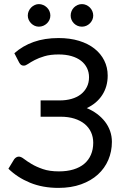

<svg xmlns="http://www.w3.org/2000/svg" viewBox="-20 -909 616 936"><path d="M50 -649.5Q90.5 -685.5 144 -704.5Q197.5 -723.5 265.5 -723.5Q321 -723.5 365.2 -710Q409.5 -696.5 440.5 -672Q471.5 -647.5 488.2 -614Q505 -580.5 505 -540.5Q505 -486.5 478.2 -445.5Q451.5 -404.5 403 -382Q430.5 -370.5 453 -353.8Q475.5 -337 491.8 -316Q508 -295 516.8 -270Q525.5 -245 525.5 -217.5Q525.5 -170.5 508 -129.5Q490.5 -88.5 457.2 -58.2Q424 -28 375.5 -10.5Q327 7 265 7Q188 7 126.5 -18.2Q65 -43.5 21 -86.5L49 -132.5Q53 -138 59 -141.8Q65 -145.5 72 -145.5Q82.5 -145.5 97 -134.2Q111.5 -123 134 -109.5Q156.5 -96 188.8 -84.8Q221 -73.5 267.5 -73.5Q307 -73.5 338.2 -83Q369.5 -92.5 390.8 -110.5Q412 -128.5 423.2 -154.5Q434.5 -180.5 434.5 -213Q434.5 -241 423.8 -264.5Q413 -288 392.5 -304.8Q372 -321.5 342.5 -330.8Q313 -340 276 -340H178V-419.5H272Q302.5 -419.5 328.8 -427Q355 -434.5 373.8 -449Q392.5 -463.5 403.2 -484.5Q414 -505.5 414 -532.5Q414 -557 404 -577.5Q394 -598 375 -612.8Q356 -627.5 328.5 -635.5Q301 -643.5 266 -643.5Q225.5 -643.5 197 -635Q168.5 -626.5 149 -616.2Q129.5 -606 117.2 -597.5Q105 -589 96 -589Q88 -589 83 -592.5Q78 -596 73.5 -604ZM434.5 -833Q434.5 -822 430 -812.2Q425.5 -802.5 418 -795Q410.5 -787.5 400.5 -783.2Q390.5 -779 379.5 -779Q368 -779 358 -783.2Q348 -787.5 340.5 -795Q333 -802.5 328.8 -812.2Q324.5 -822 324.5 -833Q324.5 -844.5 328.8 -854.8Q333 -865 340.5 -872.5Q348 -880 358 -884.5Q368 -889 379.5 -889Q390.5 -889 400.5 -884.5Q410.5 -880 418 -872.5Q425.5 -865 430 -854.8Q434.5 -844.5 434.5 -833ZM225.5 -833Q225.5 -822 221 -812.2Q216.5 -802.5 208.8 -795Q201 -787.5 190.8 -783.2Q180.5 -779 169.5 -779Q159 -779 149.2 -783.2Q139.5 -787.5 132 -795Q124.5 -802.5 120 -812.2Q115.5 -822 115.5 -833Q115.5 -844.5 120 -854.8Q124.5 -865 132 -872.5Q139.5 -880 149.2 -884.5Q159 -889 169.5 -889Q180.5 -889 190.8 -884.5Q201 -880 208.8 -872.5Q216.5 -865 221 -854.8Q225.5 -844.5 225.5 -833Z"/></svg>

Font: Lato
Style: Regular
Weight: 400
Designer: Lukasz Dziedzic with Adam Twardoch and Botio Nikoltchev
Foundry: tyPoland Lukasz Dziedzic
Version: Version 2.010; 2014-09-01; http://www.latofonts.com/; ttfaut